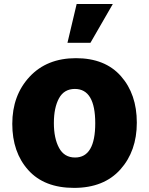

<svg xmlns="http://www.w3.org/2000/svg" viewBox="-20 -874 727 938"><path d="M118.2 -43Q40 -129.9 40 -269Q40 -408.2 124.5 -499Q209 -589.8 351.1 -589.8Q493.2 -589.8 570.8 -502Q648.4 -414.1 648.4 -274.9Q648.4 -135.7 567.9 -45.9Q487.3 43.9 341.8 43.9Q196.3 43.9 118.2 -43ZM346.7 -104.5Q445.3 -104.5 445.3 -272Q445.3 -439.5 345.7 -439.5Q293 -439.5 268.1 -393.6Q243.2 -347.7 243.2 -272.9Q243.2 -198.2 268.6 -151.4Q293.9 -104.5 346.7 -104.5ZM309.6 -665 354.5 -854.5H531.2L421.9 -665Z"/></svg>

Font: GenEi M Gothic v2 Black
Style: Regular
Weight: 900
Version: Version 2.0